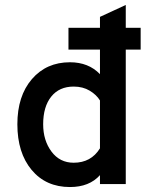

<svg xmlns="http://www.w3.org/2000/svg" viewBox="-20 -742 602 774"><path d="M487 -542V0H383V-36Q340 12 262 12Q165 12 107.5 -57Q50 -126 50 -241Q50 -355 108.5 -423Q167 -491 262 -491Q337 -491 383 -443V-542H256V-630H383V-674L487 -722V-630H547V-542ZM277 -86Q347 -86 383 -144V-337Q369 -360 341.5 -376.5Q314 -393 277 -393Q219 -393 186.5 -352.5Q154 -312 154 -241Q154 -176 187.5 -131Q221 -86 277 -86Z"/></svg>

Font: Overpass Light
Style: Bold
Weight: 600
Designer: Delve Withrington, Thomas Jockin
Foundry: Delve Fonts
Version: Version 3.000;DELV;Overpass